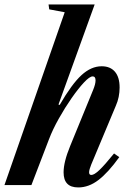

<svg xmlns="http://www.w3.org/2000/svg" viewBox="-48 -831 598 862"><path d="M303.5 10.5Q270 10.5 253.8 -6.5Q237.5 -23.5 237.5 -57Q237.5 -80.5 244.8 -109.8Q252 -139 267 -175.5L370 -427Q381 -453.5 381 -470Q381 -488 368 -488Q354.5 -488 329 -460.8Q303.5 -433.5 273.5 -390.5Q243.5 -347.5 216 -298.5Q188.5 -249.5 172 -206L93 0H-28L242.5 -776L173 -789L170 -811H377L214.5 -361.5L220 -360Q274.5 -454 318 -493.8Q361.5 -533.5 408.5 -533.5Q447 -533.5 468 -509Q489 -484.5 489 -438Q489 -417 484.8 -396Q480.5 -375 472 -356L361.5 -92Q357 -81 354.5 -72Q352 -63 352 -57.5Q352 -45.5 362 -45.5Q375 -45.5 398.2 -67.5Q421.5 -89.5 464 -142L487.5 -125.5Q437.5 -56 394 -22.8Q350.5 10.5 303.5 10.5Z"/></svg>

Font: Libre Caslon Condensed
Style: Italic
Weight: 400
Italic angle: -22.583°
Designer: Pablo Impallari, Rodrigo Fuenzalida, Katja Schimmel, Ertekin Erdin
Foundry: Pablo Impallari, Rodrigo Fuenzalida
Version: Version 2.000;gftools[0.9.33]